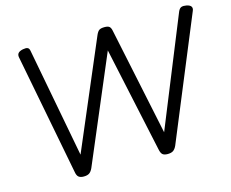

<svg xmlns="http://www.w3.org/2000/svg" viewBox="-120 -1063 1504 1249"><g transform="rotate(-15 632.0 -438.0)"><path d="M297 14Q275 14 263 4.5Q251 -5 247 -31L90 -845Q87 -862 96 -872.5Q105 -883 128 -888Q149 -892 160 -887.5Q171 -883 174 -864L313 -129L621 -852Q631 -875 642.5 -882.5Q654 -890 678 -890Q701 -890 710.5 -882Q720 -874 724 -854L876 -129L1174 -863Q1183 -883 1196 -887.5Q1209 -892 1230 -888Q1254 -883 1261 -871Q1268 -859 1260 -842L923 -26Q913 -4 899.5 5Q886 14 862 14Q839 14 828 4.5Q817 -5 812 -31L660 -738L358 -26Q348 -4 334.5 5Q321 14 297 14Z"/></g></svg>

Font: Playwrite GB S
Style: Italic
Weight: 400
Italic angle: -7°
Designer: Veronika Burian, José Scaglione
Foundry: TypeTogether
Version: Version 1.000